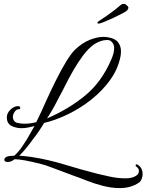

<svg xmlns="http://www.w3.org/2000/svg" viewBox="-20 -800 751 984"><path d="M594 164Q552 164 507.5 152.5Q463 141 424 125.5Q385 110 356 100Q303 81 257 63Q211 45 192 41Q95 16 55 16Q48 21 42 24.5Q36 28 29 29Q26 30 20 30Q2 30 2 18Q2 11 13 4Q21 0 31.5 -0.5Q42 -1 53 -2Q76 -22 96.5 -53Q117 -84 126 -100Q134 -114 141.5 -127.5Q149 -141 157 -154Q141 -150 124 -146.5Q107 -143 91 -143Q62 -143 38.5 -155Q15 -167 15 -199Q15 -220 33.5 -238Q52 -256 72 -256Q84 -256 84 -246Q84 -240 75 -240Q64 -240 55 -227Q46 -214 46 -200Q46 -190 52.5 -180.5Q59 -171 75 -169Q90 -166 107 -166Q136 -166 166 -174Q180 -202 192.5 -229.5Q205 -257 217 -284Q242 -339 268 -391Q294 -443 319 -484Q344 -525 364 -545Q402 -581 440.5 -596Q479 -611 510 -611Q516 -611 522 -610.5Q528 -610 533 -609Q570 -603 585 -583.5Q600 -564 600 -537Q600 -523 597 -508Q584 -445 544.5 -390Q505 -335 449 -290.5Q393 -246 329.5 -215Q266 -184 206 -170Q193 -148 178.5 -126.5Q164 -105 147 -84Q137 -69 118 -45.5Q99 -22 79 -2Q93 -1 109.5 0.5Q126 2 145 5Q228 18 311.5 43.5Q395 69 477 90Q500 96 542.5 105Q585 114 622 114Q658 114 677 101Q692 92 692 76Q692 64 681 56Q675 51 675 48Q675 38 687 45Q700 54 705.5 66Q711 78 711 91Q711 106 705.5 118.5Q700 131 692 136Q651 164 594 164ZM221 -193Q332 -241 416 -310Q500 -379 549 -492Q565 -527 565 -553Q565 -574 552 -586Q545 -595 529 -595Q496 -595 461 -572Q431 -550 404.5 -514Q378 -478 355 -438Q332 -398 314.5 -362.5Q297 -327 285 -306Q277 -290 260.5 -259Q244 -228 221 -193ZM487 -679Q479 -679 479 -683Q479 -688 494 -697Q504 -703 525.5 -718Q547 -733 574 -754Q588 -766 597 -773Q606 -780 610 -780Q613 -780 617.5 -780Q622 -780 627 -775Q638 -767 638 -761Q638 -757 636 -753.5Q634 -750 631 -746Q624 -740 603 -729Q582 -718 557 -706.5Q532 -695 512 -687Q492 -679 487 -679Z"/></svg>

Font: Allura
Style: Regular
Weight: 400
Designer: Robert E. Leuschke
Foundry: Robert E. Leuschke
Version: Version 1.110